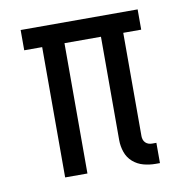

<svg xmlns="http://www.w3.org/2000/svg" viewBox="-65 -583 630 653"><g transform="rotate(-10 250.0 -256.0)"><path d="M421 8Q400 8 379.5 2.5Q359 -3 343 -17Q327 -31 320 -51.5Q313 -72 313 -93V-450H187V0H110V-450H48V-520H452V-450H390V-93Q390 -87 392 -81Q394 -75 398.5 -70.5Q403 -66 409 -64Q415 -62 421 -62H436V8Z"/></g></svg>

Font: Iosevka Gothic
Style: Regular
Weight: 400
Monospace: yes
Designer: Belleve Invis
Foundry: Belleve Invis
Version: Version 15.5.1; ttfautohint (v1.8.4)